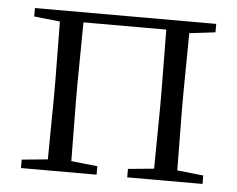

<svg xmlns="http://www.w3.org/2000/svg" viewBox="-43 -562 757 612"><g transform="rotate(5 336.0 -256.0)"><path d="M45 -485 128 -476 130 -285V-227L128 -35L45 -27V0H287V-27L203 -36L201 -227V-285L203 -480H468L470 -285V-227L468 -35L385 -27V0H626V-27L542 -36L540 -227V-285L542 -475L625 -485V-512H45Z"/></g></svg>

Font: Noto Serif CJK HK Light
Style: Regular
Weight: 300
Designer: Ryoko NISHIZUKA 西塚涼子 (kana & ideographs); Frank Grießhammer (Latin, Greek & Cyrillic); Wenlong ZHANG 张文龙 (bopomofo); San
Foundry: Adobe
Version: Version 2.001;hotconv 1.1.0;makeotfexe 2.6.0